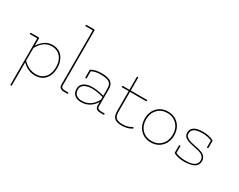

<svg xmlns="http://www.w3.org/2000/svg" viewBox="-114 -1301 2586 2081"><g transform="rotate(30 1179.0 -260.5)"><path d="M113 221Q113 229 104.5 229Q96 229 96 221V-357H10Q1 -357 1 -365.5Q1 -374 10 -374H105Q113 -374 113 -366V-275Q181 -379 276 -379Q358 -379 402 -324.5Q446 -270 446 -187Q446 -104 401.5 -49.5Q357 5 271.5 5Q186 5 113 -66ZM276 -12Q346 -12 387.5 -59.5Q429 -107 429 -187.5Q429 -268 388 -315Q347 -362 276 -362Q177 -362 113 -247V-87Q141 -56 184.5 -34Q228 -12 276 -12Z M677 0H640Q574 0 574 -53V-733H487Q479 -733 479 -741.5Q479 -750 487 -750H582Q591 -750 591 -741V-53Q591 -17 640 -17H677Q686 -17 686 -8.5Q686 0 677 0Z M851 5Q799 5 768.5 -21.5Q738 -48 738 -97Q738 -146 777 -172.5Q816 -199 878.5 -199Q941 -199 1027 -176V-268Q1027 -329 984 -347Q949 -362 886 -362Q823 -362 777 -338V-253Q777 -245 768.5 -245Q760 -245 760 -253V-343Q760 -348 764 -350Q813 -379 891 -379Q969 -379 1006.5 -354Q1044 -329 1044 -268V-53Q1044 -17 1093 -17H1131Q1139 -17 1139 -8.5Q1139 0 1131 0H1093Q1027 0 1027 -53V-97Q962 5 851 5ZM1027 -160Q944 -183 886.5 -183Q829 -183 792 -161.5Q755 -140 755 -98Q755 -56 780.5 -34Q806 -12 851 -12Q967 -12 1027 -127Z M1457 -357H1257V-108Q1257 -55 1280 -33.5Q1303 -12 1363.5 -12Q1424 -12 1473 -42Q1480 -46 1483 -41Q1486 -36 1486 -33Q1486 -30 1482 -27Q1428 5 1362 5Q1296 5 1268 -21Q1240 -47 1240 -108V-357H1160Q1151 -357 1151 -365.5Q1151 -374 1160 -374H1240V-532Q1240 -540 1248.5 -540Q1257 -540 1257 -532V-374H1457Q1465 -374 1465 -365.5Q1465 -357 1457 -357Z M1844.5 -61Q1891 -110 1891 -187Q1891 -264 1844.5 -313Q1798 -362 1724 -362Q1650 -362 1603.5 -313Q1557 -264 1557 -187Q1557 -110 1603.5 -61Q1650 -12 1724 -12Q1798 -12 1844.5 -61ZM1591.5 -48.5Q1540 -102 1540 -187Q1540 -272 1591.5 -325.5Q1643 -379 1724 -379Q1805 -379 1856.5 -325.5Q1908 -272 1908 -187Q1908 -102 1856.5 -48.5Q1805 5 1724 5Q1643 5 1591.5 -48.5Z M2014 -21Q2007 -24 2007 -31V-118Q2007 -126 2015.5 -126Q2024 -126 2024 -118V-36Q2070 -12 2151 -12Q2292 -12 2292 -96Q2292 -129 2266 -152Q2248 -168 2196 -180Q2185 -182 2128.5 -194.5Q2072 -207 2043.5 -227Q2015 -247 2015 -285Q2015 -379 2160 -379Q2238 -379 2289 -352Q2297 -348 2297 -343V-258Q2297 -250 2288.5 -250Q2280 -250 2280 -258V-338Q2234 -362 2160 -362Q2032 -362 2032 -285Q2032 -258 2046 -247Q2060 -236 2067.5 -231Q2075 -226 2091.5 -221Q2108 -216 2114 -214Q2152 -205 2169 -202Q2186 -199 2199.5 -196Q2213 -193 2238 -184Q2263 -175 2276 -165Q2309 -138 2309 -102Q2309 -66 2293.5 -45Q2278 -24 2253 -14Q2206 5 2138.5 5Q2071 5 2014 -21Z"/></g></svg>

Font: Flamenco Light
Style: Regular
Weight: 300
Designer: Luciano Vergara
Foundry: Luciano Vergara
Version: Version 1.003